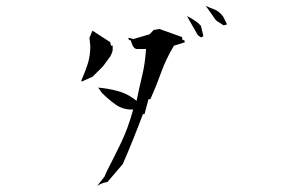

<svg xmlns="http://www.w3.org/2000/svg" viewBox="-20 -731 1040 654"><path d="M466.8 -342.3H472.2L485.8 -393.1H492.2Q512.2 -437.5 528.6 -483.4Q544.9 -529.3 572.3 -575.2L609.4 -586.9L607.9 -594.2H602.1L599.6 -605L522.9 -632.3L503.4 -628.9L489.7 -614.3L434.6 -598.1L417 -602.5L419.4 -594.2H424.8L431.6 -576.2Q437.5 -564 446.8 -564H477.5Q474.1 -514.2 464.4 -473.9Q454.6 -433.6 445.3 -387.7Q430.2 -398.9 420.4 -404.8Q400.4 -416 378.9 -421.4Q348.6 -429.7 314.5 -432.6L326.7 -415Q349.6 -392.1 373.8 -375Q397.9 -357.9 427.7 -357.9H433.6Q417 -296.4 393.1 -246.3Q369.1 -196.3 343.8 -147.5L335.9 -129.4L311 -97.7Q314 -99.6 318.4 -102.1Q330.1 -108.4 346.2 -111.3L398.4 -172.4Q435.5 -258.3 466.8 -342.3ZM363.8 -575.7H357.9L355.5 -587.4L294.9 -626.5L284.7 -602.1L287.6 -574.2Q287.6 -539.6 278.3 -511.7Q269 -483.9 256.8 -456.1L258.3 -453.1L295.4 -469.7L331.5 -505.9Q339.4 -517.6 346.2 -526.1Q353 -534.7 355.2 -538.1Q357.4 -541.5 358.9 -545.4Q362.3 -552.2 363.8 -560.1ZM653.8 -611.3 665 -603.5 672.9 -607.9 664.1 -643.6Q652.8 -655.3 639.2 -663.6Q627.4 -671.4 616.7 -676.3ZM715.8 -661.6 741.7 -644.5 753.4 -647.9 740.2 -674.3Q726.6 -692.9 709.5 -699.2Q694.3 -704.6 680.7 -711.4Z"/></svg>

Font: Bakudai
Style: Light
Weight: 300
Version: Version 1.48